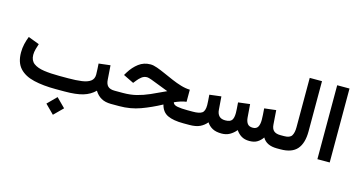

<svg xmlns="http://www.w3.org/2000/svg" viewBox="-91 -1079 3195 1705"><g transform="rotate(15 1507.0 -226.5)"><path d="M460 64 541.5 145.5 460 226.6 378.9 145.5ZM734.4 -317.9 840.8 -330.6 850.1 -200.7Q852.5 -160.2 872.3 -140.9Q892.1 -121.6 935.1 -121.6H946.8V0H935.1Q879.4 0 843 -20.8Q806.6 -41.5 782.7 -81.1Q739.7 -38.1 676 -19Q612.3 0 506.8 0H425.3Q309.1 0 223.1 -20.3Q137.2 -40.5 90.3 -91.8Q43.5 -143.1 43.5 -235.4Q43.5 -275.4 52.2 -313.5Q61 -351.6 74.7 -385.3L176.8 -346.7Q168.9 -324.2 161.4 -296.4Q153.8 -268.6 153.8 -242.7Q154.3 -190.9 188.7 -165Q223.1 -139.2 284.2 -130.4Q345.2 -121.6 425.3 -121.6H506.8Q580.1 -121.6 632.1 -128.9Q684.1 -136.2 711.7 -157Q739.3 -177.7 739.3 -217.8Q739.3 -240.7 737.5 -268.1Q735.8 -295.4 734.4 -317.9Z M1577.1 -303.2V-191.9Q1551.8 -189.5 1523.2 -179.9Q1494.6 -170.4 1468.8 -158.7Q1474.6 -134.8 1511.5 -128.2Q1548.3 -121.6 1601.6 -121.6H1628.4V0H1599.6Q1506.3 0 1453.9 -24.7Q1401.4 -49.3 1384.8 -115.7Q1292 -65.4 1201.9 -32.7Q1111.8 0 1008.8 0H927.2V-121.6H1010.3Q1078.6 -121.6 1135 -135.7Q1191.4 -149.9 1251 -176Q1310.5 -202.1 1387.2 -238.8Q1338.9 -256.8 1296.9 -273.7Q1254.9 -290.5 1225.1 -301.3Q1195.3 -312 1183.1 -312Q1155.3 -312 1133.5 -295.2Q1111.8 -278.3 1096.2 -257.8L1075.2 -231.4L979 -278.3L995.1 -305.2Q1028.8 -359.9 1075.2 -395Q1121.6 -430.2 1183.6 -430.2Q1209.5 -430.2 1244.9 -417.5Q1280.3 -404.8 1321.8 -386.2Q1363.3 -367.7 1407 -348.9Q1450.7 -330.1 1494.1 -317.1Q1537.6 -304.2 1577.1 -303.2Z M2204.6 0Q2160.2 0 2130.4 -18.6Q2100.6 -37.1 2081.1 -66.9Q2055.2 -35.6 2022.9 -17.8Q1990.7 0 1949.2 0Q1897.5 0 1865 -17.6Q1832.5 -35.2 1812.5 -66.4Q1787.1 -35.2 1750.5 -17.6Q1713.9 0 1653.8 0H1608.9V-121.6H1654.8Q1711.4 -121.6 1736.6 -138.4Q1761.7 -155.3 1761.7 -210Q1761.7 -221.7 1760 -249.3Q1758.3 -276.9 1755.9 -305.2L1863.3 -318.4L1872.6 -197.8Q1875 -162.1 1894 -141.8Q1913.1 -121.6 1950.2 -121.6Q1995.1 -121.6 2010.5 -142.6Q2025.9 -163.6 2025.9 -210Q2025.9 -221.2 2024.2 -249Q2022.5 -276.9 2020 -305.2L2127.4 -318.4L2136.7 -197.8Q2139.2 -163.6 2154.1 -142.6Q2168.9 -121.6 2204.1 -121.6Q2236.3 -121.6 2250 -144.3Q2263.7 -167 2263.7 -210Q2263.7 -227.5 2262 -255.4Q2260.3 -283.2 2257.8 -314L2365.2 -326.7L2374.5 -197.8Q2377 -157.7 2397.5 -139.6Q2418 -121.6 2458 -121.6H2472.7V0H2459Q2361.8 0 2325.7 -64.5Q2305.7 -35.2 2277.3 -17.6Q2249 0 2204.6 0Z M2453.1 -121.6H2491.7Q2545.4 -121.6 2562 -148.9Q2578.6 -176.3 2578.6 -225.6V-680.2H2691.4V-218.3Q2691.4 -110.4 2644 -55.2Q2596.7 0 2491.2 0H2453.1Z M2944.3 -680.2V-0.5H2831.1V-680.2Z"/></g></svg>

Font: Vazirmatn UI NL SemiBold
Style: Regular
Weight: 600
Designer: Saber Rastikerdar
Foundry: Saber Rastikerdar
Version: Version 33.003